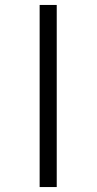

<svg xmlns="http://www.w3.org/2000/svg" viewBox="-20 -738 390 775"><path d="M140 17V-718H209V17Z"/></svg>

Font: LXGW WenKai Lite
Style: Regular
Weight: 400
Designer: LXGW / Fontworks Inc.
Foundry: LXGW / Fontworks Inc.
Version: Version 1.511; March 25, 2025